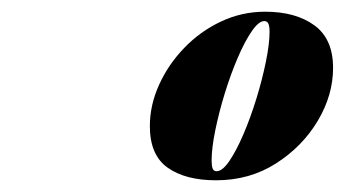

<svg xmlns="http://www.w3.org/2000/svg" viewBox="-20 -783 604 328"><path d="M349 -475Q297 -475 266.5 -496.5Q236 -518 236 -567.5Q236 -603.5 251.8 -638.2Q267.5 -673 294.8 -701.2Q322 -729.5 357.5 -746.2Q393 -763 433 -763Q485 -763 517 -739.8Q549 -716.5 549 -667Q549 -620.5 522.8 -576.5Q496.5 -532.5 451.5 -503.8Q406.5 -475 349 -475ZM350 -490.5Q360 -490.5 372 -508.2Q384 -526 396 -554Q408 -582 418 -614.5Q428 -647 434.2 -677.5Q440.5 -708 440.5 -729Q440.5 -738 438.5 -742.5Q436.5 -747 431.5 -747Q422 -747 410 -729.5Q398 -712 386 -684Q374 -656 364 -623.5Q354 -591 347.8 -560.5Q341.5 -530 341.5 -508.5Q341.5 -500 343.2 -495.2Q345 -490.5 350 -490.5Z"/></svg>

Font: Bodoni Moda 9pt Black
Style: Italic
Weight: 900
Italic angle: -13°
Designer: Owen Earl
Foundry: indestructible type
Version: Version 2.004